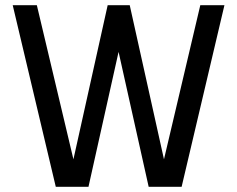

<svg xmlns="http://www.w3.org/2000/svg" viewBox="-20 -720 914 740"><path d="M122 -700 263 -106 395 -700H480L612 -106L752 -700H845L680 0H553L437 -520L321 0H195L29 -700Z"/></svg>

Font: MedMera Sans Display
Style: Regular
Weight: 500
Designer: Kasper Nordkvist
Foundry: UNCUT.wtf
Version: Version 1.300